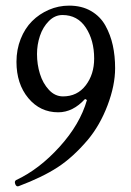

<svg xmlns="http://www.w3.org/2000/svg" viewBox="-20 -444 470 689"><path d="M46.9 224.1Q38.6 227.1 34.7 216.6Q30.8 206.1 38.1 202.1Q120.6 163.6 193.8 82.8Q267.1 2 292 -85L285.2 -88.9Q241.7 -41 189 -41Q124 -41 81.5 -92Q39.1 -143.1 39.1 -222.2Q39.1 -266.1 54.2 -304.2Q69.3 -342.3 95.2 -368.2Q121.1 -394 155.5 -408.9Q189.9 -423.8 228 -423.8Q273.4 -423.8 306.6 -404.5Q339.8 -385.3 358.2 -352.3Q376.5 -319.3 384.8 -281.2Q393.1 -243.2 393.1 -199.2Q393.1 -137.7 366 -66.2Q338.9 5.4 294.9 58.1Q241.7 120.6 187 156.2Q132.3 191.9 46.9 224.1ZM206.1 -98.1Q257.3 -98.1 287.6 -137.7Q317.9 -177.2 317.9 -233.9Q317.9 -299.3 288.1 -344.7Q258.3 -390.1 204.1 -390.1Q176.8 -390.1 155.3 -368.4Q133.8 -346.7 123.3 -315.2Q112.8 -283.7 112.8 -250Q112.8 -212.9 123.3 -179Q133.8 -145 155.5 -121.6Q177.2 -98.1 206.1 -98.1Z"/></svg>

Font: Junicode SmCond
Style: Regular
Weight: 400
Width: 4
Designer: Peter S. Baker
Version: Version 2.206